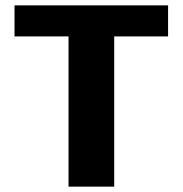

<svg xmlns="http://www.w3.org/2000/svg" viewBox="-20 -695 682 715"><path d="M235.2 0H405.3V-559.4H605.9V-675H34.1V-559.4H235.2Z"/></svg>

Font: Anybody Thin
Style: Regular
Weight: 100
Designer: Tyler Finck
Foundry: Etcetera Type Company
Version: Version 1.114;gftools[0.9.25]